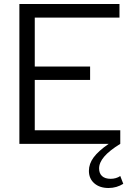

<svg xmlns="http://www.w3.org/2000/svg" viewBox="-20 -720 656 961"><path d="M597 200Q581 210 562.5 215.5Q544 221 523 221Q479 221 452 197.5Q425 174 425 135Q425 100 448.5 68Q472 36 524 0H77V-700H578V-632H154V-387H431V-320H154V-68H582V0Q527 34 501.5 64Q476 94 476 123Q476 148 491 161.5Q506 175 534 175Q547 175 559.5 171.5Q572 168 582 161Z"/></svg>

Font: Red Hat Display
Style: Regular
Weight: 300
Designer: Pentagram, MCKL
Foundry: Pentagram, MCKL
Version: Version 1.023